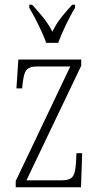

<svg xmlns="http://www.w3.org/2000/svg" viewBox="-20 -786 422 806"><path d="M174 -606H224C241 -651 271 -715 295 -753V-766H283C248 -727 222 -699 200 -653C176 -699 150 -727 115 -766H103V-753C126 -715 158 -651 174 -606ZM46 0H320L325 -143H301L299 -103C295 -47 287 -29 237 -29H91L321 -510V-536H57L49 -415H73L75 -435C82 -490 89 -507 139 -507H275L46 -26Z"/></svg>

Font: Noto Serif Devanagari ExtraCondensed ExtraLight
Style: Regular
Weight: 200
Width: 2
Designer: Universal Thirst, Indian Type Foundry and the Monotype Design Team
Foundry: Monotype Imaging Inc.
Version: Version 2.004